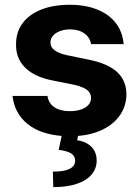

<svg xmlns="http://www.w3.org/2000/svg" viewBox="-20 -557 579 800"><path d="M272.5 -434.6Q249 -434.6 230.2 -427.5Q211.4 -420.4 200.7 -408Q189.9 -395.5 190.4 -379.9Q189 -342.3 258.8 -327.1L353.5 -307.6Q430.7 -291.5 468.5 -256.3Q506.3 -221.2 506.8 -164.1Q506.3 -116.7 481.4 -79.3Q456.5 -42 411.1 -18.8Q365.7 4.4 305.2 9.3L301.8 27.3Q338.4 32.7 360.4 54.2Q382.3 75.7 382.8 111.3Q382.8 145.5 361.3 170.7Q339.8 195.8 299.3 209.2Q258.8 222.7 202.1 222.7L200.2 158.2Q293 158.2 293 112.3Q293 92.8 276.6 82.3Q260.3 71.8 224.6 67.4L236.8 9.3Q146 2 93.3 -41.7Q40.5 -85.4 32.2 -157.2H177.7Q182.6 -126 207 -109.9Q231.4 -93.8 271.5 -93.8Q311 -93.8 335.2 -108.9Q359.4 -124 359.4 -149.4Q359.4 -169.9 342 -182.9Q324.7 -195.8 287.1 -204.1L199.2 -221.7Q124 -236.3 85 -274.9Q45.9 -313.5 46.9 -372.1Q46.4 -422.4 73.7 -459.7Q101.1 -497.1 151.9 -517.1Q202.6 -537.1 270.5 -537.1Q336.4 -537.1 385.7 -517.1Q435.1 -497.1 463.1 -460.2Q491.2 -423.3 495.1 -373H359.4Q355 -400.9 331.5 -417.7Q308.1 -434.6 272.5 -434.6Z"/></svg>

Font: WEMIX Pretendard
Style: Bold
Weight: 700
Designer: Base glyphs from Inter by Rasmus Andersson; Hangeul glyphs from Noto Sans CJK(Source Han Sans) by Jang Soo-young and Kan
Foundry: Kil Hyung-jin
Version: Version 1.000